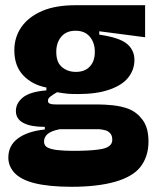

<svg xmlns="http://www.w3.org/2000/svg" viewBox="-20 -550 608 737"><path d="M255 167Q168 167 112 153Q61 140 36 114Q12 88 12 55Q12 9 48 -18Q85 -46 152 -53V-63Q98 -63 70 -78Q41 -93 41 -124Q41 -154 68 -176Q95 -198 158 -203V-214Q102 -225 68 -262Q35 -298 35 -357Q35 -407 62 -446Q89 -485 142 -508Q193 -530 271 -530H537V-407L361 -430V-417Q438 -406 467 -382Q496 -358 496 -320Q496 -282 472 -252Q449 -223 400 -206Q351 -189 281 -189Q255 -189 242 -190Q221 -192 199 -196Q183 -187 173 -179Q164 -172 164 -163Q164 -157 168 -154Q172 -151 180 -150Q186 -149 199 -149H359Q380 -149 412 -146Q449 -142 476 -131Q507 -118 528 -89Q550 -59 550 -7Q550 52 518 92Q488 129 421 148Q353 167 255 167ZM261 29Q323 29 358 24Q389 20 400 10Q411 1 411 -13Q411 -29 404 -37Q396 -47 384 -50Q368 -54 360 -54H342H209Q175 -47 162 -35Q149 -23 149 -7Q149 9 162 16Q175 23 200 26Q226 29 261 29ZM271 -274Q306 -274 325 -295Q344 -315 344 -351Q344 -387 324 -410Q305 -432 270 -432Q235 -432 216 -410Q196 -387 196 -351Q196 -326 204 -310Q212 -294 230 -284Q248 -274 271 -274Z"/></svg>

Font: Bricolage Grotesque 36pt ExtraBold
Style: Regular
Weight: 800
Designer: Mathieu Triay
Foundry: Atelier Triay
Version: Version 1.000;gftools[0.9.30]